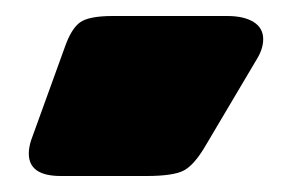

<svg xmlns="http://www.w3.org/2000/svg" viewBox="-20 -766 365 240"><path d="M16 -574Q16 -582 19 -591L61 -707Q69 -730 80 -738Q91 -746 121 -746H264Q285 -746 297 -738.5Q309 -731 309 -717Q309 -705 301 -692L237 -584Q223 -560 210 -553Q197 -546 163 -546H56Q16 -546 16 -574Z"/></svg>

Font: Mitr
Style: Bold
Weight: 700
Designer: Thanarat Vachiruckul
Foundry: Cadson Demak
Version: Version 1.003